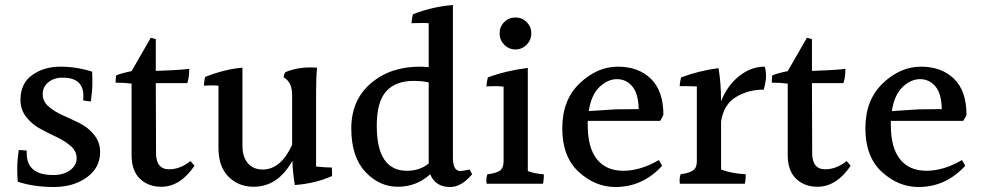

<svg xmlns="http://www.w3.org/2000/svg" viewBox="-20 -784 3928 769"><path d="M62 -384Q62 -450 109 -483.5Q156 -517 221.5 -517Q287 -517 349 -497Q350 -481 350 -451.5Q350 -422 344 -378Q329 -378 313 -382Q314 -392 314 -400Q314 -473 231 -473Q196 -473 173.5 -454.5Q151 -436 151 -407Q151 -378 174.5 -357.5Q198 -337 232 -322Q266 -307 300 -290Q334 -273 357.5 -243.5Q381 -214 381 -175Q381 -112 327.5 -73.5Q274 -35 195.5 -35Q117 -35 51 -56Q49 -78 49 -109.5Q49 -141 55 -183Q67 -183 87 -181Q87 -175 87 -170Q87 -83 193 -83Q235 -83 261 -102.5Q287 -122 287 -150Q287 -178 264 -198.5Q241 -219 208 -234.5Q175 -250 141.5 -268Q108 -286 85 -315.5Q62 -345 62 -384Z M626 -36Q574 -36 540.5 -68Q507 -100 507 -163V-449Q479 -453 443 -453Q443 -468 445 -482Q470 -492 507 -499L584 -633L604 -627V-500Q679 -502 738 -508Q738 -474 730 -451H604L605 -171Q605 -106 657 -106Q702 -106 743 -139L759 -120Q702 -36 626 -36Z M1246 -420V-117Q1286 -113 1309 -113Q1310 -103 1310 -94Q1310 -85 1310 -79Q1243 -49 1161 -43Q1153 -87 1151 -140Q1093 -36 996 -36Q935 -36 895 -76.5Q855 -117 855 -191V-441Q843 -442 828.5 -442Q814 -442 797 -441Q797 -459 802 -476Q880 -507 951 -513V-201Q951 -155 973 -130Q995 -105 1032 -105Q1105 -105 1150 -204V-403Q1150 -456 1116 -474Q1117 -486 1123 -495Q1168 -514 1225 -514Q1237 -514 1250 -513Q1246 -477 1246 -420Z M1637 -460Q1564 -460 1526.5 -418Q1489 -376 1489 -280Q1489 -100 1610 -100Q1661 -100 1697 -129V-454Q1670 -460 1637 -460ZM1783 -35Q1724 -35 1703 -86Q1648 -36 1573.5 -36Q1499 -36 1443 -96Q1387 -156 1387 -269.5Q1387 -383 1465 -450Q1543 -517 1661 -517Q1673 -517 1697 -515V-691Q1687 -692 1669.5 -692Q1652 -692 1628 -691Q1630 -713 1634 -727Q1711 -757 1794 -764V-152Q1794 -99 1824 -99Q1831 -99 1861 -105L1871 -86Q1828 -35 1783 -35Z M2108 -650.5Q2108 -624 2089.5 -605Q2071 -586 2044.5 -586Q2018 -586 1999.5 -605Q1981 -624 1981 -650.5Q1981 -677 1999.5 -695.5Q2018 -714 2044.5 -714Q2071 -714 2089.5 -695.5Q2108 -677 2108 -650.5ZM2158 -86Q2158 -83 2158 -74.5Q2158 -66 2155 -48H1929Q1928 -54 1928 -64Q1928 -74 1932 -86Q1967 -90 1982 -100.5Q1997 -111 1997 -137V-437Q1980 -439 1962 -439Q1944 -439 1928 -438Q1930 -459 1934 -474Q2007 -501 2094 -512V-99Q2122 -88 2158 -86Z M2338 -339 2444 -346 2538 -347Q2537 -409 2512.5 -438Q2488 -467 2451 -467Q2414 -467 2381 -435.5Q2348 -404 2338 -339ZM2334 -300V-283Q2334 -192 2371 -146Q2408 -100 2476.5 -100Q2545 -100 2619 -143L2632 -120Q2554 -35 2445 -35Q2364 -35 2298 -95.5Q2232 -156 2232 -270Q2232 -384 2302 -450.5Q2372 -517 2454.5 -517Q2537 -517 2587 -468.5Q2637 -420 2637 -324Q2632 -312 2624 -300Z M2771 -138V-438Q2742 -439 2726.5 -439Q2711 -439 2702 -439Q2704 -461 2708 -474Q2780 -501 2858 -511Q2868 -450 2868 -378Q2892 -440 2939.5 -478.5Q2987 -517 3043 -517Q3048 -502 3048 -479.5Q3048 -457 3039 -425Q2976 -425 2927 -395Q2878 -365 2868 -297V-105Q2910 -89 2967 -86Q2967 -63 2963 -48H2703Q2702 -54 2702 -64Q2702 -74 2706 -86Q2741 -91 2756 -101.5Q2771 -112 2771 -138Z M3254 -36Q3202 -36 3168.5 -68Q3135 -100 3135 -163V-449Q3107 -453 3071 -453Q3071 -468 3073 -482Q3098 -492 3135 -499L3212 -633L3232 -627V-500Q3307 -502 3366 -508Q3366 -474 3358 -451H3232L3233 -171Q3233 -106 3285 -106Q3330 -106 3371 -139L3387 -120Q3330 -36 3254 -36Z M3552 -339 3658 -346 3752 -347Q3751 -409 3726.5 -438Q3702 -467 3665 -467Q3628 -467 3595 -435.5Q3562 -404 3552 -339ZM3548 -300V-283Q3548 -192 3585 -146Q3622 -100 3690.5 -100Q3759 -100 3833 -143L3846 -120Q3768 -35 3659 -35Q3578 -35 3512 -95.5Q3446 -156 3446 -270Q3446 -384 3516 -450.5Q3586 -517 3668.5 -517Q3751 -517 3801 -468.5Q3851 -420 3851 -324Q3846 -312 3838 -300Z"/></svg>

Font: Halant Medium
Style: Regular
Weight: 500
Designer: Hitesh Malaviya (Devanagari), Satya Rajpurohit (Latin)
Foundry: Indian Type Foundry
Version: Version 1.101;PS 1.0;hotconv 1.0.78;makeotf.lib2.5.61930; tt